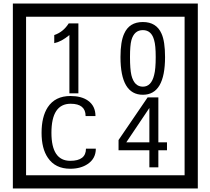

<svg xmlns="http://www.w3.org/2000/svg" viewBox="-20 -980 1195 1090"><path d="M1103 90H53V-960H1103ZM1028 15V-885H128V15ZM425 -450H374V-781Q328 -743 288 -735V-781Q339 -798 370 -847H425ZM917 -656Q917 -442 791 -442Q664 -442 664 -656Q664 -744 685 -789Q714 -855 791 -855Q868 -855 897 -789Q917 -745 917 -656ZM864 -656Q864 -723 855 -752Q840 -809 791 -809Q742 -809 726 -752Q718 -723 718 -656Q718 -587 726 -553Q742 -488 791 -488Q839 -488 855 -554Q864 -587 864 -656ZM524 -136Q524 -80 478 -49Q438 -22 379 -22Q294 -22 252 -84Q216 -136 216 -226Q216 -317 251 -371Q293 -435 380 -435Q442 -435 479 -409Q522 -379 522 -321H466Q466 -391 381 -391Q272 -391 272 -226Q272 -67 379 -67Q468 -67 468 -136ZM928 -127H879V-30H828V-127H653V-185L818 -427H879V-172H928ZM828 -172V-367L697 -172Z"/></svg>

Font: Unicode BMP Fallback SIL
Style: Regular
Weight: 400
Foundry: NRSI, SIL International
Version: Version 5.1 Based on Unicode 5.1